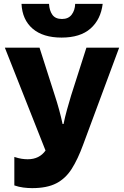

<svg xmlns="http://www.w3.org/2000/svg" viewBox="-20 -960 640 991"><path d="M146 11Q124 11 100.5 8Q77 5 54 -3V-150Q75 -143 91.5 -140.5Q108 -138 123 -138Q183 -138 215 -183L5 -714H184L263 -467Q274 -434 285 -394Q296 -354 303 -320H308Q315 -355 326 -394.5Q337 -434 347 -467L426 -714H595L409 -213Q382 -139 350.5 -89Q319 -39 271 -14Q223 11 146 11ZM298 -766Q202 -766 148.5 -812Q95 -858 91 -940H233Q235 -905 250.5 -883.5Q266 -862 300 -862Q333 -862 350 -884.5Q367 -907 368 -940H510Q500 -859 447 -812.5Q394 -766 298 -766Z"/></svg>

Font: Noto Sans Mono Black
Style: Regular
Weight: 900
Designer: Monotype Design Team
Foundry: Monotype Imaging Inc.
Version: Version 2.014